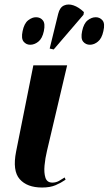

<svg xmlns="http://www.w3.org/2000/svg" viewBox="-20 -828 485 858"><path d="M168 10Q101 10 68 -27.5Q35 -65 52 -151L129 -536H280L190 -154Q182 -121 179 -88.5Q176 -56 183 -34Q190 -12 214 -12Q230 -12 243.5 -19.5Q257 -27 269 -35L273 -25Q253 -11 228.5 -0.5Q204 10 168 10ZM220 -607 202 -611 240 -766Q247 -795 266 -803.5Q285 -812 308.5 -804Q332 -796 355 -774L353 -762ZM115 -628Q97 -628 85.5 -642Q74 -656 81 -689Q88 -723 105.5 -737Q123 -751 141 -751Q160 -751 171.5 -737Q183 -723 176 -689Q169 -656 151.5 -642Q134 -628 115 -628ZM382 -628Q363 -628 351.5 -642Q340 -656 347 -689Q354 -723 371.5 -737Q389 -751 408 -751Q426 -751 438 -737Q450 -723 442 -689Q435 -656 417.5 -642Q400 -628 382 -628Z"/></svg>

Font: Noto Serif Display SemiCondensed
Style: Bold Italic
Weight: 700
Width: 4
Italic angle: -12°
Designer: Monotype Design Team
Foundry: Monotype Imaging Inc.
Version: Version 2.009